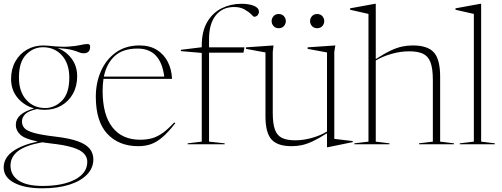

<svg xmlns="http://www.w3.org/2000/svg" viewBox="-20 -762 2651 1014"><path d="M216 -182Q194.5 -182 174.5 -186Q129.5 -176 112.8 -158.8Q96 -141.5 96 -120.5Q96 -101 108.2 -86.2Q120.5 -71.5 158.2 -60.5Q196 -49.5 272.5 -40.5Q349.5 -31.5 393 -15.2Q436.5 1 454.8 24.8Q473 48.5 473 79.5Q473 125.5 439.5 160Q406 194.5 345.8 213.5Q285.5 232.5 204 232.5Q109.5 232.5 54.5 203.2Q-0.5 174 -0.5 122.5Q-0.5 72.5 46.8 38Q94 3.5 179.5 -14.5Q111 -28.5 87.2 -50.8Q63.5 -73 63.5 -102.5Q63.5 -162.5 160 -189.5Q107 -204.5 72.8 -245.5Q38.5 -286.5 38.5 -345Q38.5 -397 60.8 -437Q83 -477 121.8 -499.5Q160.5 -522 210 -522Q223.5 -522 236 -520.5Q304.5 -513 343.8 -516Q383 -519 405 -524.2Q427 -529.5 443 -529.5Q456 -529.5 456 -515.5Q456 -480.5 421.5 -480.5Q408.5 -480.5 397.2 -485.8Q386 -491 361.2 -497.8Q336.5 -504.5 284 -508.5Q330 -490.5 358.8 -451.5Q387.5 -412.5 387.5 -359Q387.5 -307 365.2 -267Q343 -227 304.2 -204.5Q265.5 -182 216 -182ZM219 -191.5Q269.5 -191.5 307.8 -230.8Q346 -270 346 -351.5Q346 -426 307.2 -469.2Q268.5 -512.5 207 -512.5Q155.5 -512.5 117.8 -473.5Q80 -434.5 80 -352.5Q80 -278 118.8 -234.8Q157.5 -191.5 219 -191.5ZM35.5 112.5Q35.5 162.5 78 191.2Q120.5 220 205 220Q312.5 220 376.8 185.8Q441 151.5 441 92.5Q441 68 423.5 49Q406 30 363.8 16.8Q321.5 3.5 247.5 -4.5Q223.5 -7 202.5 -10.5Q113.5 6 74.5 36.5Q35.5 67 35.5 112.5Z M717 -522Q771 -522 808.5 -498.5Q846 -475 866.2 -435.2Q886.5 -395.5 888.5 -345.5H526.5Q522 -316 522 -282Q522 -155.5 573.5 -89.8Q625 -24 720 -24Q755 -24 783.2 -32Q811.5 -40 839.5 -60Q867.5 -80 900 -115.5L905.5 -111Q870 -65.5 839.8 -39Q809.5 -12.5 778.8 -1.2Q748 10 710.5 10Q607.5 10 546.8 -55.2Q486 -120.5 486 -251.5Q486 -324.5 513 -386Q540 -447.5 591.8 -484.8Q643.5 -522 717 -522ZM707 -505.5Q628.5 -505.5 585.5 -465.8Q542.5 -426 528.5 -357.5H847.5Q828.5 -505.5 707 -505.5Z M1084 -14 1166.5 -5V0H971V-5L1045.5 -14V-482.5L935.5 -492V-499L1045.5 -512.5V-521Q1045.5 -597 1074.5 -646Q1103.5 -695 1151.2 -718.5Q1199 -742 1255 -742Q1295 -742 1321.2 -731.2Q1347.5 -720.5 1347.5 -700Q1347.5 -690.5 1340.8 -682Q1334 -673.5 1321 -673.5Q1319 -673.5 1306.5 -686.5Q1294 -699.5 1271.2 -712.2Q1248.5 -725 1216.5 -725Q1154.5 -725 1119.2 -680.5Q1084 -636 1084 -556.5V-512H1271L1266 -484H1084Z M1420.5 -165.5Q1420.5 -109 1432 -77.5Q1443.5 -46 1469.5 -33.5Q1495.5 -21 1539.5 -21Q1582.5 -21 1627.8 -33.8Q1673 -46.5 1707 -67.5V-485L1604.5 -504V-512L1751 -522L1745.5 -488V-28.5L1843 -17V-11.5L1711.5 15.5H1707V-58.5Q1663 -30.5 1631.5 -15.8Q1600 -1 1573.8 4.5Q1547.5 10 1520.5 10Q1445 10 1413.5 -25.8Q1382 -61.5 1382 -147.5V-485L1279 -504V-512L1424.5 -522L1420.5 -488ZM1452 -613Q1434.5 -613 1424.5 -624.5Q1414.5 -636 1414.5 -650.5Q1414.5 -665 1424.5 -676.5Q1434.5 -688 1452 -688Q1469.5 -688 1479.5 -676.5Q1489.5 -665 1489.5 -650.5Q1489.5 -636 1479.5 -624.5Q1469.5 -613 1452 -613ZM1655 -613Q1637.5 -613 1627.5 -624.5Q1617.5 -636 1617.5 -650.5Q1617.5 -665 1627.5 -676.5Q1637.5 -688 1655 -688Q1672.5 -688 1682.5 -676.5Q1692.5 -665 1692.5 -650.5Q1692.5 -636 1682.5 -624.5Q1672.5 -613 1655 -613Z M2037 0H1851.5V-5L1926 -14V-688.5L1829 -710.5V-718L1960.5 -742H1964.5V-450Q2010.5 -479.5 2043.5 -495Q2076.5 -510.5 2104 -516.2Q2131.5 -522 2160 -522Q2239 -522 2271.8 -484.8Q2304.5 -447.5 2304.5 -357.5V-14L2377.5 -5V0H2193V-5L2266 -14V-339.5Q2266 -399 2254 -431.8Q2242 -464.5 2214.8 -477.8Q2187.5 -491 2141 -491Q2095.5 -491 2047.8 -477.5Q2000 -464 1964.5 -442.5V-14L2037 -5Z M2521 -14 2593.5 -5V0H2408V-5L2482.5 -14V-688.5L2385.5 -710.5V-718L2517 -742H2521Z"/></svg>

Font: Newsreader Display ExtraLight
Style: Regular
Weight: 275
Designer: Hugues Gentile
Foundry: Production Type
Version: Version 1.002